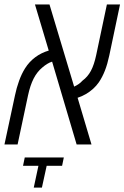

<svg xmlns="http://www.w3.org/2000/svg" viewBox="-45 -650 560 864"><path d="M-24.9 0 22.5 -221.2Q29.3 -254.4 40.8 -286.1Q52.2 -317.9 67.9 -342.8Q86.4 -372.1 113.5 -392.3Q140.6 -412.6 174.3 -422.4L112.3 -629.9H177.7L288.6 -260.3Q299.3 -265.1 308.6 -271.5Q317.9 -277.8 326.2 -287.1Q349.6 -304.2 364 -331.1Q378.4 -357.9 387.7 -401.4L436 -629.9H495.1L446.8 -400.4Q438.5 -361.3 427.2 -332.5Q416 -303.7 399.9 -279.8Q388.7 -263.7 373.8 -250.2Q358.9 -236.8 341.3 -226.6Q323.7 -216.3 304.2 -210L366.7 0H299.8L189.5 -372.6Q178.2 -369.1 167.2 -362.3Q156.2 -355.5 146 -346.7Q122.1 -327.1 106.4 -296.6Q90.8 -266.1 81.1 -220.7L34.2 0ZM106.9 194.3 127.9 96.2H58.6L66.4 58.6H242.2L234.4 96.2H165L143.6 194.3Z"/></svg>

Font: Open Sans SemiCondensed Light
Style: Italic
Weight: 300
Width: 4
Italic angle: -12°
Designer: Monotype Design Team
Foundry: Monotype Imaging Inc.
Version: Version 3.000